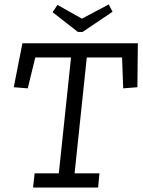

<svg xmlns="http://www.w3.org/2000/svg" viewBox="-20 -845 646 865"><path d="M331 -701 217 -790 239 -823 349 -761 470 -825 487 -792 352 -701ZM599 -452 535 -447 530 -586H371L316 -64H428L422 0H129L136 -64H245L300 -586H139L105 -447L42 -452L81 -650H601Z"/></svg>

Font: Zilla Slab
Style: Italic
Weight: 400
Italic angle: -6°
Designer: Typotheque.com
Foundry: Typotheque type foundry
Version: Version 1.1; 2017; ttfautohint (v1.6)